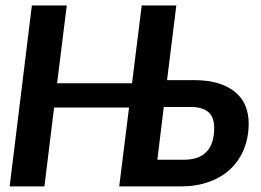

<svg xmlns="http://www.w3.org/2000/svg" viewBox="-20 -668 936 688"><path d="M578.6 -380.9H674.8Q727.5 -380.9 764.9 -368.7Q802.2 -356.4 825.9 -335.4Q849.6 -314.5 860.4 -286.4Q871.1 -258.3 871.1 -226.1Q871.1 -175.8 854.2 -134Q837.4 -92.3 805.9 -62.5Q774.4 -32.7 729.2 -16.4Q684.1 0 627 0H407.2L442.4 -282.7H173.8L139.2 0H14.6L94.2 -648.4H219.2L184.6 -369.6H453.1L487.8 -648.4H611.8ZM566.9 -284.7 543.9 -95.7H640.1Q668.9 -95.7 689.2 -103.8Q709.5 -111.8 722.4 -126.7Q735.4 -141.6 741.5 -162.6Q747.6 -183.6 747.6 -209.5Q747.6 -226.6 743.2 -240.5Q738.8 -254.4 729 -264.2Q719.2 -273.9 702.9 -279.3Q686.5 -284.7 662.6 -284.7Z"/></svg>

Font: Carlito
Style: Bold Italic
Weight: 700
Italic angle: -7°
Designer: Lukasz Dziedzic
Foundry: tyPoland Lukasz Dziedzic
Version: Version 1.104